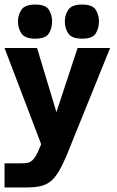

<svg xmlns="http://www.w3.org/2000/svg" viewBox="-20 -625 514 844"><path d="M0 199V93H70Q85 93 98 91.5Q111 90 123.5 78.5Q136 67 149 37L161 9L0 -414H143L228 -132L321 -414H464L277 48Q256 99 238 129Q220 159 200 174Q180 189 154.5 194Q129 199 93 199ZM135 -455Q90 -455 74.5 -477.5Q59 -500 59 -531Q59 -560 74.5 -582.5Q90 -605 135 -605Q180 -605 194.5 -582.5Q209 -560 209 -531Q209 -500 194.5 -477.5Q180 -455 135 -455ZM341 -455Q296 -455 280.5 -477.5Q265 -500 265 -531Q265 -560 280.5 -582.5Q296 -605 341 -605Q386 -605 400.5 -582.5Q415 -560 415 -531Q415 -500 400.5 -477.5Q386 -455 341 -455Z"/></svg>

Font: Darker Grotesque Light Black
Style: Regular
Weight: 900
Version: Version 1.000;gftools[0.9.28]